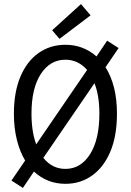

<svg xmlns="http://www.w3.org/2000/svg" viewBox="-20 -887 640 939"><path d="M36 -4 103 -102Q77 -145 62.5 -203Q48 -261 48 -331Q48 -437 80 -512.5Q112 -588 169 -628Q226 -668 300 -668Q387 -668 452 -611L504 -688L560 -652L496 -558Q523 -516 537.5 -459Q552 -402 552 -331Q552 -223 520 -146.5Q488 -70 431 -29Q374 12 300 12Q211 12 146 -48L92 32ZM134 -331Q134 -244 157 -181L406 -545Q362 -595 300 -595Q225 -595 179.5 -525Q134 -455 134 -331ZM300 -61Q375 -61 420.5 -133Q466 -205 466 -331Q466 -420 442 -480L192 -115Q235 -61 300 -61ZM271 -697 235 -739 376 -867 423 -812Z"/></svg>

Font: SauceCodePro NFM
Style: Regular
Weight: 400
Monospace: yes
Designer: Paul D. Hunt, Teo Tuominen
Foundry: Adobe
Version: Version 2.042;hotconv 1.1.0;makeotfexe 2.6.0;Nerd Fonts 3.3.